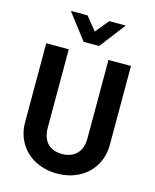

<svg xmlns="http://www.w3.org/2000/svg" viewBox="-132 -991 876 1086"><g transform="rotate(15 306.5 -448.5)"><path d="M179.7 -23.4Q123 -52.7 90.8 -106.4Q58.6 -161.1 58.6 -227.5V-690.4H190.4V-232.4Q190.4 -171.9 220.7 -140.6Q252 -108.4 305.7 -108.4Q359.4 -108.4 391.6 -140.6Q422.9 -171.9 422.9 -232.4V-690.4H554.7V-227.5Q554.7 -161.1 522.5 -106.4Q490.2 -52.7 433.6 -23.4Q377 5.9 305.7 5.9Q237.3 5.9 179.7 -23.4ZM145.5 -903.3H243.2L306.6 -825.2L370.1 -903.3H466.8L351.6 -752.9H260.7Z"/></g></svg>

Font: Dinish
Style: Bold
Weight: 700
Designer: Bert Driehuis
Foundry: Playbeing
Version: Version 3.006; git-39231f3c-release